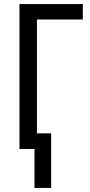

<svg xmlns="http://www.w3.org/2000/svg" viewBox="-20 -734 441 946"><path d="M388 -714V-638H162V-77H232V192H150V0H76V-714Z"/></svg>

Font: Noto Sans Display Condensed
Style: Regular
Weight: 400
Width: 3
Designer: Monotype Design Team
Foundry: Monotype Imaging Inc.
Version: Version 2.003